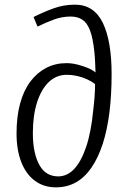

<svg xmlns="http://www.w3.org/2000/svg" viewBox="-20 -790 542 824"><path d="M124 -717Q166 -738 209.5 -754Q253 -770 302 -770Q343 -770 373 -750Q403 -730 421.5 -691.5Q440 -653 449.5 -598Q459 -543 459 -472Q459 -382 449.5 -306.5Q440 -231 420.5 -171.5Q401 -112 372.5 -70.5Q344 -29 306 -7.5Q268 14 220 14Q168 14 130 -14Q92 -42 71.5 -94Q51 -146 51 -217Q51 -290 66.5 -346.5Q82 -403 111 -441Q140 -479 179 -499Q218 -519 265 -519Q288 -519 312 -513Q336 -507 356.5 -498.5Q377 -490 390 -479Q389 -506 388 -527.5Q387 -549 385 -567Q379 -626 366.5 -659Q354 -692 333.5 -705.5Q313 -719 283 -719Q247 -719 212.5 -706.5Q178 -694 141 -676ZM230 -33Q268 -33 298 -64.5Q328 -96 349.5 -159Q371 -222 380 -316Q384 -348 386 -376.5Q388 -405 388 -429Q373 -441 353 -450Q333 -459 311 -464Q289 -469 267 -469Q222 -469 189.5 -438Q157 -407 139 -350.5Q121 -294 121 -219Q121 -172 129 -137Q137 -102 151 -78.5Q165 -55 185 -44Q205 -33 230 -33Z"/></svg>

Font: Literata 18pt Light
Style: Italic
Weight: 300
Italic angle: -2°
Designer: Latin by Veronika Burian and Jose Scaglione. Greek by Irene Vlachou. Cyrillic by Vera Evstafieva
Foundry: TypeTogether
Version: Version 3.103;gftools[0.9.29]